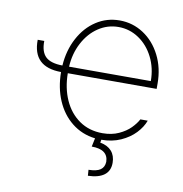

<svg xmlns="http://www.w3.org/2000/svg" viewBox="-81 -614 832 873"><g transform="rotate(10 335.5 -177.5)"><path d="M180.7 -291Q185.5 -361.8 215.6 -418.2Q245.6 -474.6 294.2 -506.3Q342.8 -538.1 402.3 -538.1Q462.4 -538.1 512.5 -505.4Q562.5 -472.7 591.8 -414.8Q621.1 -356.9 621.1 -285.2V-260.7H210.9Q211.4 -192.9 235.8 -137.9Q260.3 -83 305.9 -51.3Q351.6 -19.5 413.1 -19.5Q455.6 -19.5 488 -34.4Q520.5 -49.3 541 -70.1Q561.5 -90.8 572.3 -111.3H606.4Q595.2 -80.6 568.8 -52.7Q542.5 -24.9 502.7 -7.1Q462.9 10.7 413.6 10.7L411.1 24.4Q445.3 30.3 463.9 51.3Q482.4 72.3 482.4 105.5Q482.4 142.6 456.8 161.9Q431.2 181.2 381.8 182.6L379.9 155.3Q417.5 154.8 434.8 142.6Q452.1 130.4 453.1 105.5Q451.7 48.8 376 48.8L384.3 9.3Q322.8 2 276.6 -34.7Q230.5 -71.3 205.3 -129.9Q180.2 -188.5 179.7 -260.7Q113.3 -261.2 81.1 -292.7Q48.8 -324.2 49.8 -386.7H80.1Q79.1 -336.9 102.8 -314.2Q126.5 -291.5 180.7 -291ZM588.9 -291Q588.9 -350.6 564 -400.4Q539.1 -450.2 496.3 -479Q453.6 -507.8 402.3 -507.8Q351.6 -507.8 309.3 -479.5Q267.1 -451.2 241 -401.6Q214.8 -352.1 211.4 -291Z"/></g></svg>

Font: Pretendard Std Thin
Style: Regular
Weight: 100
Designer: Base glyphs from Inter by Rasmus Andersson; Hangeul glyphs from Noto Sans CJK(Source Han Sans) by Jang Soo-young and Kan
Foundry: Kil Hyung-jin
Version: Version 1.309